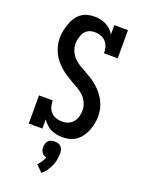

<svg xmlns="http://www.w3.org/2000/svg" viewBox="-181 -824 862 1159"><g transform="rotate(20 250.0 -244.5)"><path d="M284 8Q264 8 245 4.5Q226 1 209 -7.5Q192 -16 177.5 -29.5Q163 -43 153 -59V0H65V-181H153Q153 -161 158.5 -141.5Q164 -122 177.5 -107.5Q191 -93 210 -86.5Q229 -80 249 -80Q269 -80 288 -87.5Q307 -95 319.5 -110.5Q332 -126 337.5 -146Q343 -166 343 -186Q343 -210 333 -232.5Q323 -255 306 -272.5Q289 -290 267.5 -302Q246 -314 225 -326Q204 -338 183.5 -351.5Q163 -365 145 -381Q127 -397 111.5 -416Q96 -435 85.5 -457Q75 -479 69.5 -503Q64 -527 64 -551Q64 -574 68.5 -596.5Q73 -619 80.5 -641Q88 -663 100.5 -682.5Q113 -702 131 -716.5Q149 -731 171.5 -737Q194 -743 217 -743Q236 -743 255 -739.5Q274 -736 291 -727.5Q308 -719 322.5 -705.5Q337 -692 347 -676V-735H435V-554H347Q347 -574 341.5 -593Q336 -612 323 -627Q310 -642 291 -648.5Q272 -655 252 -655Q239 -655 226.5 -652Q214 -649 203.5 -641.5Q193 -634 185.5 -623Q178 -612 174 -600Q170 -588 167.5 -575.5Q165 -563 165 -550Q165 -526 175 -503Q185 -480 202 -462.5Q219 -445 240 -433Q261 -421 282.5 -409Q304 -397 324 -384Q344 -371 362.5 -354.5Q381 -338 396 -319Q411 -300 422 -278.5Q433 -257 438.5 -233Q444 -209 444 -184Q444 -161 439.5 -138Q435 -115 426.5 -93Q418 -71 404.5 -51.5Q391 -32 372 -18Q353 -4 330 2Q307 8 284 8ZM239 254 197 213Q209 201 218.5 186.5Q228 172 234 156Q225 154 217 149Q209 144 204 136.5Q199 129 197 120.5Q195 112 195 103Q195 92 198.5 81Q202 70 209.5 62Q217 54 228 51Q239 48 250 48Q261 48 272 51Q283 54 290.5 62Q298 70 301.5 81Q305 92 305 103Q305 124 301 145Q297 166 288.5 185.5Q280 205 267.5 222.5Q255 240 239 254Z"/></g></svg>

Font: Iosevka Slab Semibold
Style: Regular
Weight: 600
Monospace: yes
Designer: Belleve Invis
Foundry: Belleve Invis
Version: Version 11.1.1; ttfautohint (v1.8.3)